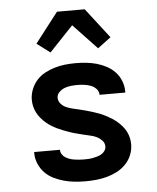

<svg xmlns="http://www.w3.org/2000/svg" viewBox="-54 -813 709 868"><g transform="rotate(-5 300.0 -379.5)"><path d="M299 8Q274 8 249.5 5.5Q225 3 201.5 -3.5Q178 -10 155.5 -21Q133 -32 116 -49.5Q99 -67 89 -90.5Q79 -114 79 -138V-144H196V-143Q196 -133 202 -123.5Q208 -114 217 -108.5Q226 -103 236 -99.5Q246 -96 256.5 -94.5Q267 -93 277.5 -92Q288 -91 299 -91Q310 -91 320.5 -91.5Q331 -92 341 -94Q351 -96 361.5 -99Q372 -102 381 -107.5Q390 -113 396 -122Q402 -131 402 -141Q402 -157 391 -168.5Q380 -180 366.5 -186.5Q353 -193 338 -196Q323 -199 308 -203Q293 -207 278.5 -210.5Q264 -214 249.5 -219Q235 -224 220.5 -229.5Q206 -235 192.5 -241.5Q179 -248 166 -256Q153 -264 141.5 -274Q130 -284 120 -296Q110 -308 103 -321.5Q96 -335 92.5 -350Q89 -365 89 -380Q89 -404 98 -427Q107 -450 123 -468Q139 -486 160.5 -497.5Q182 -509 205.5 -516Q229 -523 253 -525.5Q277 -528 301 -528Q325 -528 349 -525.5Q373 -523 396 -516.5Q419 -510 440.5 -498.5Q462 -487 478.5 -469.5Q495 -452 504 -429Q513 -406 513 -382V-376H396V-377Q396 -392 385 -403.5Q374 -415 360 -420Q346 -425 331 -427Q316 -429 301 -429Q286 -429 271 -427.5Q256 -426 242.5 -421Q229 -416 217.5 -405Q206 -394 206 -379Q206 -364 216.5 -352Q227 -340 241 -334Q255 -328 270 -324.5Q285 -321 300 -317.5Q315 -314 329.5 -310Q344 -306 358.5 -301.5Q373 -297 387.5 -291.5Q402 -286 415.5 -279Q429 -272 442 -264Q455 -256 466.5 -246Q478 -236 488 -224.5Q498 -213 505 -199.5Q512 -186 515.5 -171Q519 -156 519 -141Q519 -116 509.5 -92.5Q500 -69 482.5 -51Q465 -33 443 -21.5Q421 -10 397 -3.5Q373 3 348.5 5.5Q324 8 299 8ZM192 -586 132 -631 237 -767H363L468 -631L408 -586L300 -700Z"/></g></svg>

Font: Iosevka Extended
Style: Bold
Weight: 700
Width: 7
Monospace: yes
Designer: Belleve Invis
Foundry: Belleve Invis
Version: Version 32.5.0; ttfautohint (v1.8.4)